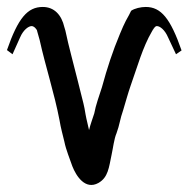

<svg xmlns="http://www.w3.org/2000/svg" viewBox="-59 -502 542 552"><path d="M43 -434C46 -418 50 -404 55 -387C72 -310 97 -235 112 -157C116 -133 121 -116 126 -95C131 -70 142 -45 149 -24C160 4 186 45 224 24C252 8 254 -20 262 -58C266 -76 269 -103 276 -119C285 -143 286 -160 295 -185C302 -208 309 -234 316 -254C336 -310 351 -366 378 -412L384 -423L379 -412C382 -418 386 -427 392 -427C401 -427 415 -416 424 -395L447 -346L463 -357C431 -449 404 -482 360 -482C346 -482 328 -478 318 -471L312 -459C304 -445 301 -439 295 -426L286 -405C265 -355 249 -306 234 -251C227 -229 216 -199 212 -176C207 -160 201 -145 197 -128C194 -143 190 -156 187 -173C183 -199 179 -212 173 -236L165 -268C154 -313 138 -370 129 -414L126 -424C118 -459 97 -482 64 -482C20 -482 -7 -450 -39 -358L-23 -346L-1 -395C8 -416 23 -427 32 -427C39 -427 47 -418 49 -411Z"/></svg>

Font: Electronic
Style: Circ
Weight: 900
Version: Version 1.011